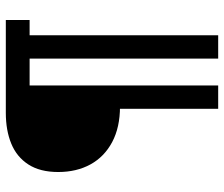

<svg xmlns="http://www.w3.org/2000/svg" viewBox="-75 -695 770 660"><g transform="rotate(-90 310.0 -365.0)"><path d="M266 -730H346.3V0H266ZM48.7 -550Q48.7 -612.3 74.6 -652.4Q100.5 -692.5 146.1 -711.2Q191.7 -730 252.3 -730H293.2L292.8 -337.5H273.5Q202.5 -337.5 151.8 -364.3Q101.2 -391.2 74.9 -439Q48.7 -486.8 48.7 -550ZM438.5 -730H518.8V0H438.5ZM297.3 -730H571.3V-648.2H297.3Z"/></g></svg>

Font: Monaspace Xenon Var
Style: Regular
Weight: 400
Designer: Riley Cran and the Lettermatic Team
Version: Version 1.000 (Monaspace Xenon Var)